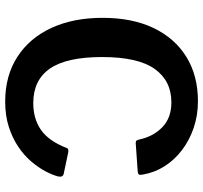

<svg xmlns="http://www.w3.org/2000/svg" viewBox="-42 -750 802 759"><g transform="rotate(90 359.5 -371.0)"><path d="M381 -752Q436 -752 485 -735.5Q534 -719 573 -689.5Q612 -660 637 -621Q662 -582 670 -537Q673 -523 670.5 -519Q668 -515 660 -514L546 -506Q538 -506 536 -509.5Q534 -513 532 -520Q520 -576 483 -611.5Q446 -647 385 -647Q300 -647 253 -581Q206 -515 206 -373Q206 -233 251.5 -167Q297 -101 388 -101Q450 -101 494 -131.5Q538 -162 566 -234Q569 -242 584 -239L669 -221Q673 -220 676.5 -216Q680 -212 678 -199Q672 -176 657 -148Q642 -120 618 -92Q594 -64 559.5 -41Q525 -18 481 -4Q437 10 382 10Q280 10 205.5 -38Q131 -86 91 -172.5Q51 -259 51 -375Q51 -492 91 -576Q131 -660 205 -706Q279 -752 381 -752Z"/></g></svg>

Font: Libre Franklin Thin SemiBold
Style: Regular
Weight: 600
Version: Version 3.000